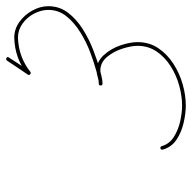

<svg xmlns="http://www.w3.org/2000/svg" viewBox="-20 -595 620 620"><g transform="rotate(-90 290.0 -285.0)"><path d="M404 -572Q408 -577 413 -574Q418 -571 414 -566Q403 -549 392 -532Q381 -515 369 -499Q366 -494 361 -497Q356 -500 359 -505Q371 -522 382 -539Q393 -556 404 -572Q404 -572 404 -572Q404 -572 404 -572ZM368 -497Q363 -494 360 -498Q356 -503 361 -507Q411 -547 478 -549Q506 -549 529 -532.5Q552 -516 566 -490.5Q580 -465 580 -439Q580 -403 559 -375.5Q538 -348 505.5 -327.5Q473 -307 437.5 -293.5Q402 -280 374 -272Q364 -270 352.5 -267Q341 -264 330 -264Q324 -264 324 -270Q324 -276 330 -276Q341 -276 351.5 -279.5Q362 -283 372 -283Q401 -283 422 -260Q443 -237 453.5 -206Q464 -175 464 -151Q464 -113 444.5 -84Q425 -55 394 -35Q363 -15 327.5 -5Q292 5 259 5Q234 5 203.5 -2Q173 -9 149 -25Q125 -41 117 -69Q115 -75 121 -77Q126 -78 128 -73Q135 -48 158 -33.5Q181 -19 209 -13Q237 -7 259 -7Q289 -7 322.5 -16Q356 -25 385.5 -43.5Q415 -62 433.5 -89Q452 -116 452 -151Q452 -171 443 -199.5Q434 -228 416 -249.5Q398 -271 372 -271Q362 -271 351.5 -267.5Q341 -264 330 -264Q324 -264 324 -270Q324 -276 330 -276Q340 -276 350.5 -278.5Q361 -281 371 -284Q397 -291 430.5 -303.5Q464 -316 495.5 -335.5Q527 -355 547.5 -380.5Q568 -406 568 -439Q568 -462 556 -485Q544 -508 523.5 -522.5Q503 -537 478 -537Q416 -535 368 -497Q368 -497 368 -497Q368 -497 368 -497Z"/></g></svg>

Font: FRB American Cursive Thin
Style: Italic
Weight: 100
Italic angle: -25°
Version: Version 2.0;Modular Font Editor K font №1